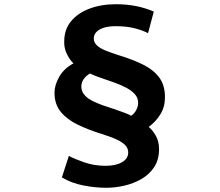

<svg xmlns="http://www.w3.org/2000/svg" viewBox="-20 -806 1040 909"><path d="M681 -649Q656 -662 618 -672Q580 -682 528 -682Q494 -682 471 -674.5Q448 -667 436 -654Q424 -641 424 -624Q424 -606 438 -592Q452 -578 479 -567Q506 -556 547 -543Q609 -524 657.5 -500Q706 -476 733.5 -439.5Q761 -403 761 -346Q761 -300 739.5 -265Q718 -230 684 -205Q700 -193 716.5 -165.5Q733 -138 733 -100Q733 -50 710 -15Q687 20 649.5 41.5Q612 63 568.5 73Q525 83 483 83Q431 83 374.5 72Q318 61 273 34L306 -68Q331 -54 378.5 -37.5Q426 -21 480 -21Q528 -21 557.5 -38Q587 -55 587 -84Q587 -103 574 -117.5Q561 -132 533.5 -145Q506 -158 461 -172Q400 -191 349.5 -215Q299 -239 268.5 -275.5Q238 -312 238 -367Q238 -403 260.5 -442.5Q283 -482 328 -506Q311 -521 297 -549.5Q283 -578 284 -609Q284 -666 316 -705Q348 -744 403.5 -765Q459 -786 529 -786Q580 -786 625 -777Q670 -768 708 -751ZM365 -396Q365 -383 370.5 -371Q376 -359 388 -348Q400 -337 420 -327Q440 -317 468 -307Q497 -298 522.5 -289Q548 -280 568.5 -272.5Q589 -265 601 -258Q616 -268 625 -285Q634 -302 634 -320Q634 -343 618 -360.5Q602 -378 576 -391.5Q550 -405 519 -416Q488 -427 458.5 -437Q429 -447 406 -458Q388 -448 376.5 -432Q365 -416 365 -396Z"/></svg>

Font: Noto Sans HK Thin ExtraBold
Style: Regular
Weight: 800
Version: Version 2.004-H2;hotconv 1.0.118;makeotfexe 2.5.65603